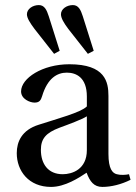

<svg xmlns="http://www.w3.org/2000/svg" viewBox="-20 -725 534 756"><path d="M86 -669C86 -654 98 -635 116 -611L193 -513L215 -525L172 -661C164 -686 155 -705 133 -705C108 -705 86 -689 86 -669ZM220 -669C220 -654 231 -635 249 -611L326 -513L349 -525L306 -661C298 -686 289 -705 267 -705C242 -705 220 -689 220 -669ZM46 -122C46 -52 93 11 181 11C236 11 291 -25 321 -45C334 -10 350 11 383 11C418 11 458 1 494 -17L488 -39C475 -36 454 -35 440 -39C423 -43 407 -60 407 -119V-347C407 -402 395 -472 253 -472C147 -472 63 -417 63 -365C63 -335 98 -321 116 -321C136 -321 141 -331 146 -347C167 -417 205 -439 243 -439C280 -439 322 -420 322 -345V-306C298 -282 207 -258 133 -234C65 -213 46 -166 46 -122ZM141 -135C141 -179 161 -202 214 -222C252 -236 301 -254 322 -267V-134C322 -58 264 -39 227 -39C169 -39 141 -80 141 -135Z"/></svg>

Font: erewhon
Style: Regular
Weight: 400
Version: Version 1.0.0